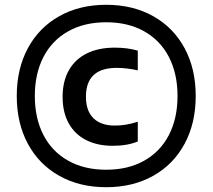

<svg xmlns="http://www.w3.org/2000/svg" viewBox="-20 -771 888 802"><path d="M50 -370Q50 -483.5 96.5 -569.8Q143 -656 227.8 -703.5Q312.5 -751 423.5 -751Q535 -751 619.8 -703.5Q704.5 -656 751 -569.8Q797.5 -483.5 797.5 -370Q797.5 -256.5 751 -170.2Q704.5 -84 619.8 -36.5Q535 11 423.5 11Q312.5 11 227.8 -36.5Q143 -84 96.5 -170.2Q50 -256.5 50 -370ZM721.5 -370Q721.5 -463.5 685.5 -533Q649.5 -602.5 582.2 -640.2Q515 -678 423.5 -678Q332 -678 264.8 -640.2Q197.5 -602.5 161.5 -533Q125.5 -463.5 125.5 -370Q125.5 -276.5 161.5 -207Q197.5 -137.5 264.8 -99.8Q332 -62 423.5 -62Q515 -62 582.2 -99.8Q649.5 -137.5 685.5 -207Q721.5 -276.5 721.5 -370ZM241.5 -366.5Q241.5 -431 267.5 -477.2Q293.5 -523.5 342.5 -547.8Q391.5 -572 459.5 -572Q512 -572 555.5 -559.5V-477Q509.5 -487.5 467.5 -487.5Q339 -487.5 339 -367.5Q339 -307.5 370.5 -277Q402 -246.5 459.5 -246.5Q482 -246.5 504.5 -250Q527 -253.5 555.5 -262.5V-180Q512 -162 450.5 -162Q387 -162 340 -185.8Q293 -209.5 267.2 -255.5Q241.5 -301.5 241.5 -366.5Z"/></svg>

Font: Encode Sans Semi Expanded SmBd
Style: Regular
Weight: 600
Width: 6
Designer: Multiple Designers
Foundry: Impallari Type
Version: Version 2.000